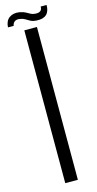

<svg xmlns="http://www.w3.org/2000/svg" viewBox="-160 -933 491 971"><g transform="rotate(-15 86.0 -448.0)"><path d="M53 0V-800H119V0ZM-23 -836Q-21 -870 0 -885Q21 -900 53 -895Q73 -891 84 -885Q95 -879 104.5 -873.5Q114 -868 128 -867Q165 -864 164 -895H195Q195 -828 127 -832Q107 -833 95 -839.5Q83 -846 72.5 -852.5Q62 -859 49 -861Q31 -865 20 -858Q9 -851 7 -836Z"/></g></svg>

Font: Big Shoulders Display
Style: Regular
Weight: 400
Designer: Patric King
Foundry: XO Type Co
Version: Version 1.000; ttfautohint (v1.8.2)